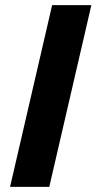

<svg xmlns="http://www.w3.org/2000/svg" viewBox="-20 -724 374 744"><path d="M182 -704H334L171 0H19Z"/></svg>

Font: CBA Beacon Sans Extra Bold
Style: Italic
Weight: 800
Italic angle: -13°
Designer: Wei Huang
Foundry: Wei Huang
Version: Version 1.002